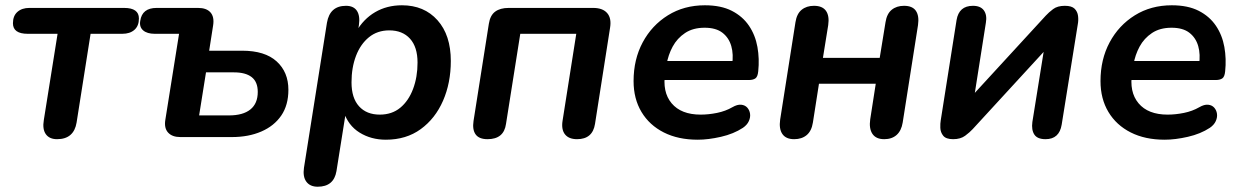

<svg xmlns="http://www.w3.org/2000/svg" viewBox="-20 -519 4699 727"><path d="M196 8Q167 8 153.5 -11Q140 -30 146 -65L198 -391H85Q29 -391 29 -431Q29 -459 46 -474Q63 -489 91 -489H450Q506 -489 506 -449Q506 -421 489 -406Q472 -391 443 -391H323L270 -55Q265 -24 246.5 -8Q228 8 196 8Z M858 0H663Q632 0 616.5 -17Q601 -34 606 -65L658 -391H566Q537 -391 522 -404Q507 -417 511 -440Q518 -489 573 -489H730Q762 -489 777 -472Q792 -455 787 -423L772 -327H897Q983 -327 1027.5 -286.5Q1072 -246 1072 -179Q1072 -121 1045 -81.5Q1018 -42 969.5 -21Q921 0 858 0ZM760 -245 734 -82H847Q900 -82 928 -104.5Q956 -127 956 -171Q956 -209 933 -227Q910 -245 866 -245Z M1183 188Q1154 188 1140 169Q1126 150 1131 116L1218 -433Q1229 -497 1290 -497Q1319 -497 1331.5 -478Q1344 -459 1339 -424L1330 -368L1328 -398Q1356 -447 1400.5 -473Q1445 -499 1502 -499Q1586 -499 1636.5 -442.5Q1687 -386 1687 -288Q1687 -205 1657.5 -137.5Q1628 -70 1573 -30Q1518 10 1441 10Q1385 10 1341.5 -17Q1298 -44 1281 -97H1290L1254 129Q1244 188 1183 188ZM1418 -85Q1464 -85 1495.5 -111Q1527 -137 1544 -182Q1561 -227 1561 -282Q1561 -341 1532.5 -372.5Q1504 -404 1454 -404Q1409 -404 1377 -378Q1345 -352 1328 -307.5Q1311 -263 1311 -207Q1311 -148 1339.5 -116.5Q1368 -85 1418 -85Z M1826 8Q1794 8 1781 -10Q1768 -28 1773 -61L1831 -429Q1836 -461 1855 -475Q1874 -489 1906 -489H2226Q2262 -489 2279 -469.5Q2296 -450 2290 -414L2233 -50Q2224 8 2165 8Q2134 8 2119.5 -10Q2105 -28 2110 -61L2162 -391H1950L1896 -50Q1892 -21 1874.5 -6.5Q1857 8 1826 8Z M2622 10Q2548 10 2493.5 -17.5Q2439 -45 2409 -95Q2379 -145 2379 -212Q2379 -294 2413.5 -358.5Q2448 -423 2509 -461Q2570 -499 2649 -499Q2710 -499 2751 -478Q2792 -457 2816 -421.5Q2840 -386 2848 -341Q2856 -296 2851 -249Q2849 -228 2840 -222Q2831 -216 2815 -216H2479L2489 -288H2769L2752 -273Q2758 -313 2749 -344.5Q2740 -376 2715.5 -395Q2691 -414 2648 -414Q2604 -414 2574 -394Q2544 -374 2527 -342.5Q2510 -311 2504 -275L2499 -244Q2487 -171 2523 -128Q2559 -85 2633 -85Q2663 -85 2695 -91.5Q2727 -98 2753 -113Q2772 -124 2786.5 -122.5Q2801 -121 2809.5 -111.5Q2818 -102 2820 -88.5Q2822 -75 2815.5 -60.5Q2809 -46 2793 -35Q2758 -12 2710 -1Q2662 10 2622 10Z M2987 8Q2956 8 2942.5 -11.5Q2929 -31 2934 -66L2992 -435Q2997 -467 3015.5 -482Q3034 -497 3062 -497Q3094 -497 3107.5 -478Q3121 -459 3116 -424L3096 -300H3311L3333 -435Q3338 -467 3356.5 -482Q3375 -497 3403 -497Q3435 -497 3448 -478Q3461 -459 3456 -424L3398 -55Q3393 -24 3375 -8Q3357 8 3328 8Q3297 8 3283.5 -12Q3270 -32 3275 -67L3296 -202H3081L3058 -55Q3053 -23 3034.5 -7.5Q3016 8 2987 8Z M3589 8Q3562 8 3551.5 -5Q3541 -18 3540.5 -35Q3540 -52 3542 -63L3602 -443Q3611 -497 3664 -497Q3693 -497 3705.5 -479.5Q3718 -462 3713 -433L3665 -128H3635L3940 -460Q3951 -472 3967.5 -484.5Q3984 -497 4012 -497Q4038 -497 4049 -486Q4060 -475 4062 -458.5Q4064 -442 4061 -427L4000 -47Q3991 8 3939 8Q3908 8 3896.5 -9.5Q3885 -27 3889 -57L3938 -362H3968L3663 -30Q3652 -18 3634.5 -5Q3617 8 3589 8Z M4390 10Q4316 10 4261.5 -17.5Q4207 -45 4177 -95Q4147 -145 4147 -212Q4147 -294 4181.5 -358.5Q4216 -423 4277 -461Q4338 -499 4417 -499Q4478 -499 4519 -478Q4560 -457 4584 -421.5Q4608 -386 4616 -341Q4624 -296 4619 -249Q4617 -228 4608 -222Q4599 -216 4583 -216H4247L4257 -288H4537L4520 -273Q4526 -313 4517 -344.5Q4508 -376 4483.5 -395Q4459 -414 4416 -414Q4372 -414 4342 -394Q4312 -374 4295 -342.5Q4278 -311 4272 -275L4267 -244Q4255 -171 4291 -128Q4327 -85 4401 -85Q4431 -85 4463 -91.5Q4495 -98 4521 -113Q4540 -124 4554.5 -122.5Q4569 -121 4577.5 -111.5Q4586 -102 4588 -88.5Q4590 -75 4583.5 -60.5Q4577 -46 4561 -35Q4526 -12 4478 -1Q4430 10 4390 10Z"/></svg>

Font: Nunito Variable Extra Light
Style: Italic
Weight: 200
Italic angle: -9°
Designer: Vernon Adams
Foundry: Vernon Adams
Version: Version 3.602